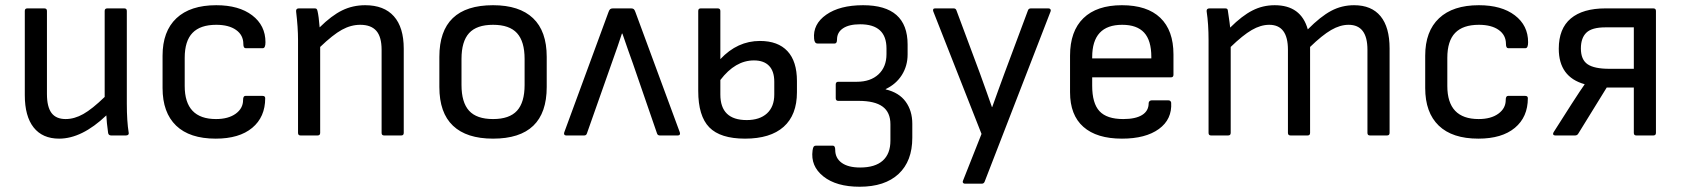

<svg xmlns="http://www.w3.org/2000/svg" viewBox="-20 -520 6451 737"><path d="M207 12.2Q143.1 12.2 109.1 -30.8Q75.2 -73.7 75.2 -154.8V-478Q75.2 -487.8 85 -487.8H149.9Q160.2 -487.8 160.2 -478V-159.2Q160.2 -109.9 177.7 -86.4Q195.3 -63 231.9 -63Q265.6 -63 299.8 -82.3Q334 -101.6 381.8 -147.9V-478Q381.8 -487.8 392.1 -487.8H457Q466.8 -487.8 466.8 -478V-122.1Q466.8 -54.7 474.1 -9.8Q475.1 -5.4 471.9 -2.7Q468.8 0 462.9 0H407.2Q396.5 0 395 -9.8Q389.2 -51.3 388.2 -77.1Q294.4 12.2 207 12.2Z M808.1 12.2Q708 12.2 656 -37.8Q604 -87.9 604 -182.1V-306.2Q604 -399.9 657.2 -450Q710.4 -500 810.1 -500Q897 -500 948 -461.2Q999 -422.4 999 -357.9Q999 -335 988.8 -335H922.9Q914.1 -335 914.1 -351.1Q914.1 -385.3 886.2 -405Q858.4 -424.8 810.1 -424.8Q749 -424.8 719 -393.8Q689 -362.8 689 -297.9V-189.9Q689 -63 809.1 -63Q856.4 -63 884.8 -83.5Q913.1 -104 913.1 -136.2Q913.1 -151.9 921.9 -151.9H987.8Q998 -151.9 998 -143.1Q998 -70.8 948.2 -29.3Q898.4 12.2 808.1 12.2Z M1133.8 0Q1124 0 1124 -9.8V-366.2Q1124 -415 1116.7 -475.1Q1115.2 -487.8 1127 -487.8H1188Q1192.9 -487.8 1195.1 -485.8Q1197.3 -483.9 1198.7 -478Q1203.6 -458 1207 -415Q1252.9 -460.4 1293.5 -480.2Q1334 -500 1381.8 -500Q1454.1 -500 1491.9 -457.5Q1529.8 -415 1529.8 -333V-9.8Q1529.8 0 1520 0H1454.6Q1444.8 0 1444.8 -9.8V-329.1Q1444.8 -378.4 1424.6 -401.6Q1404.3 -424.8 1362.8 -424.8Q1327.1 -424.8 1292.5 -405.8Q1257.8 -386.7 1209 -339.8V-9.8Q1209 0 1198.7 0Z M1872.6 12.2Q1771 12.2 1718.8 -37.4Q1666.5 -86.9 1666.5 -186V-301.8Q1666.5 -500 1872.6 -500Q1973.6 -500 2026.1 -450.2Q2078.6 -400.4 2078.6 -301.8V-186Q2078.6 12.2 1872.6 12.2ZM1993.7 -193.8V-293.9Q1993.7 -360.8 1964.6 -392.8Q1935.5 -424.8 1872.6 -424.8Q1809.6 -424.8 1780.5 -392.8Q1751.5 -360.8 1751.5 -293.9V-193.8Q1751.5 -127 1780.5 -95Q1809.6 -63 1872.6 -63Q1935.5 -63 1964.6 -95Q1993.7 -127 1993.7 -193.8Z M2153.3 0Q2147.9 0 2146 -3.7Q2144 -7.3 2146 -12.2L2315.9 -474.1Q2318.8 -482.4 2322.5 -485.1Q2326.2 -487.8 2333 -487.8H2402.3Q2409.2 -487.8 2412.6 -485.1Q2416 -482.4 2418.9 -474.1L2589.4 -12.2Q2591.3 -7.3 2589.4 -3.7Q2587.4 0 2582 0H2513.2Q2504.4 0 2502 -7.8L2409.2 -276.9Q2405.8 -286.6 2391.1 -327.6Q2376.5 -368.7 2369.1 -391.1H2367.2Q2354 -349.6 2327.1 -274.9L2232.9 -7.8Q2230.5 0 2222.2 0Z M2839.8 12.2Q2745.1 12.2 2702.6 -31.2Q2660.2 -74.7 2660.2 -170.9V-478Q2660.2 -487.8 2669.9 -487.8H2734.9Q2745.1 -487.8 2745.1 -478V-293Q2810.5 -362.8 2897 -362.8Q2966.3 -362.8 3002.7 -323.7Q3039.1 -284.7 3039.1 -209V-166Q3039.1 -78.6 2988 -33.2Q2937 12.2 2839.8 12.2ZM2745.1 -157.2Q2745.1 -59.1 2846.2 -59.1Q2896 -59.1 2924.1 -84.7Q2952.1 -110.4 2952.1 -157.2V-206.1Q2952.1 -246.6 2932.1 -267.3Q2912.1 -288.1 2874 -288.1Q2802.2 -288.1 2745.1 -212.9Z M3279.8 196.8Q3190.4 196.8 3140.6 157.2Q3090.8 117.7 3099.1 57.1Q3100.6 46.4 3103.5 42.7Q3106.4 39.1 3111.8 39.1H3176.8Q3186 39.1 3186 55.2Q3186 86.9 3210.9 105Q3235.8 123 3281.7 123Q3338.9 123 3368.4 96.7Q3397.9 70.3 3397.9 20V-43Q3397.9 -88.9 3367.9 -110.8Q3337.9 -132.8 3275.9 -132.8H3197.8Q3188 -132.8 3188 -143.1V-195.8Q3188 -206.1 3197.8 -206.1H3269Q3321.3 -206.1 3352.1 -234.6Q3382.8 -263.2 3382.8 -312V-334Q3382.8 -426.8 3281.7 -426.8Q3239.3 -426.8 3216.1 -411.4Q3192.9 -396 3192.9 -368.2Q3192.9 -353 3184.1 -353H3118.2Q3106.4 -353 3105 -371.1Q3099.6 -427.2 3151.6 -463.6Q3203.6 -500 3293 -500Q3463.9 -500 3463.9 -349.1V-311Q3463.9 -267.1 3441.7 -231.9Q3419.4 -196.8 3379.9 -178.2V-176.8Q3431.2 -164.6 3456.5 -129.6Q3481.9 -94.7 3481.9 -44.9V8.8Q3481.9 98.6 3429.2 147.7Q3376.5 196.8 3279.8 196.8Z M3683.6 185.1Q3678.7 185.1 3676.5 181.4Q3674.3 177.7 3676.8 172.9L3747.6 -5.9L3562.5 -476.1Q3560.5 -481.4 3562.3 -484.6Q3564 -487.8 3569.3 -487.8H3640.6Q3648.9 -487.8 3651.4 -480L3741.7 -237.8Q3751 -213.4 3767.3 -166.5Q3783.7 -119.6 3787.6 -108.9H3788.6Q3795.9 -129.9 3811.8 -173.3Q3827.6 -216.8 3835.4 -237.8L3925.8 -480Q3928.2 -487.8 3937.5 -487.8H4004.4Q4009.8 -487.8 4012.2 -484.4Q4014.6 -481 4012.7 -476.1L3759.8 176.8Q3756.8 185.1 3748.5 185.1Z M4286.6 12.2Q4189.9 12.2 4138.7 -33Q4087.4 -78.1 4087.4 -166V-306.2Q4087.4 -400.4 4138.7 -450.2Q4189.9 -500 4286.6 -500Q4383.3 -500 4433.8 -451.7Q4484.4 -403.3 4484.4 -311V-232.9Q4484.4 -223.1 4474.6 -223.1H4172.4V-190.9Q4172.4 -123.5 4200.4 -93.3Q4228.5 -63 4291.5 -63Q4338.9 -63 4364 -78.6Q4389.2 -94.2 4389.2 -124Q4389.2 -128.9 4392.6 -131.8Q4396 -134.8 4400.4 -134.8H4465.3Q4473.6 -134.8 4475.6 -126Q4479.5 -62 4428.5 -24.9Q4377.4 12.2 4286.6 12.2ZM4172.4 -295.9H4399.4V-301.8Q4399.4 -364.7 4371.8 -394.8Q4344.2 -424.8 4287.6 -424.8Q4172.4 -424.8 4172.4 -300.8Z M4628.9 0Q4619.1 0 4619.1 -9.8V-366.2Q4619.1 -427.7 4611.8 -476.1Q4610.4 -487.8 4623 -487.8H4683.1Q4691.9 -487.8 4692.9 -481Q4701.7 -421.9 4702.1 -414.1Q4747.6 -459.5 4787.4 -479.7Q4827.1 -500 4873 -500Q4974.1 -500 5000 -407.2Q5048.8 -456.5 5089.6 -478.3Q5130.4 -500 5177.7 -500Q5244.6 -500 5279.3 -457.8Q5314 -415.5 5314 -334V-9.8Q5314 0 5303.7 0H5238.8Q5229 0 5229 -9.8V-329.1Q5229 -424.8 5156.7 -424.8Q5124 -424.8 5089.6 -404.8Q5055.2 -384.8 5008.8 -339.8V-9.8Q5008.8 0 4999 0H4934.1Q4923.8 0 4923.8 -9.8V-329.1Q4923.8 -424.8 4852.1 -424.8Q4819.3 -424.8 4784.9 -404.8Q4750.5 -384.8 4704.1 -339.8V-9.8Q4704.1 0 4693.8 0Z M5654.8 12.2Q5554.7 12.2 5502.7 -37.8Q5450.7 -87.9 5450.7 -182.1V-306.2Q5450.7 -399.9 5503.9 -450Q5557.1 -500 5656.7 -500Q5743.7 -500 5794.7 -461.2Q5845.7 -422.4 5845.7 -357.9Q5845.7 -335 5835.4 -335H5769.5Q5760.7 -335 5760.7 -351.1Q5760.7 -385.3 5732.9 -405Q5705.1 -424.8 5656.7 -424.8Q5595.7 -424.8 5565.7 -393.8Q5535.6 -362.8 5535.6 -297.9V-189.9Q5535.6 -63 5655.8 -63Q5703.1 -63 5731.4 -83.5Q5759.8 -104 5759.8 -136.2Q5759.8 -151.9 5768.6 -151.9H5834.5Q5844.7 -151.9 5844.7 -143.1Q5844.7 -70.8 5794.9 -29.3Q5745.1 12.2 5654.8 12.2Z M5950.2 0Q5944.3 0 5942.4 -3.4Q5940.4 -6.8 5943.4 -12.2L6012.2 -120.1Q6050.3 -179.2 6062.5 -195.8V-196.8Q5963.4 -224.6 5963.4 -333Q5963.4 -410.2 6009.5 -449Q6055.7 -487.8 6143.1 -487.8H6326.2Q6336.4 -487.8 6336.4 -478V-9.8Q6336.4 0 6326.2 0H6261.2Q6251.5 0 6251.5 -9.8V-184.1H6147.5L6038.1 -6.8Q6034.2 0 6025.4 0ZM6157.2 -255.9H6251.5V-415H6142.1Q6090.8 -415 6069.6 -394.8Q6048.3 -374.5 6048.3 -334Q6048.3 -291 6074 -273.4Q6099.6 -255.9 6157.2 -255.9Z"/></svg>

Font: Sofia Sans
Style: Regular
Weight: 400
Designer: Botio Nikoltchev, Ani Petrova
Foundry: lettersoup
Version: Version 4.100